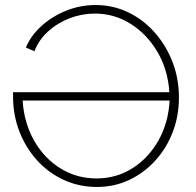

<svg xmlns="http://www.w3.org/2000/svg" viewBox="-20 -735 778 764"><path d="M366 9Q295 9 234 -19Q173 -47 128 -96.5Q83 -146 57.5 -211Q32 -276 32 -351Q32 -362 32 -368H654Q648 -458 606.5 -528.5Q565 -599 500 -640Q435 -681 357 -681Q306 -681 257.5 -662.5Q209 -644 171.5 -610Q134 -576 117 -531L83 -546Q103 -594 146 -632.5Q189 -671 244.5 -693Q300 -715 361 -715Q429 -715 489 -686.5Q549 -658 594.5 -607Q640 -556 666 -489.5Q692 -423 692 -347Q692 -273 667 -208.5Q642 -144 597 -95Q552 -46 493 -18.5Q434 9 366 9ZM364 -25Q443 -25 507 -65.5Q571 -106 610.5 -176Q650 -246 655 -335H70Q76 -245 116 -175Q156 -105 220.5 -65Q285 -25 364 -25Z"/></svg>

Font: Raleway ExtraLight
Style: Regular
Weight: 200
Designer: Matt McInerney, Pablo Impallari, Rodrigo Fuenzalida
Foundry: Matt McInerney, Pablo Impallari, Rodrigo Fuenzalida
Version: Version 4.026